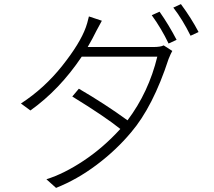

<svg xmlns="http://www.w3.org/2000/svg" viewBox="-20 -854 1040 935"><path d="M407 -625H726Q762 -625 777 -633L819 -606Q812 -594 801 -567Q725 -334 618 -209Q546 -123 451 -51.5Q356 20 253 61L206 19Q292 -8 387.5 -71.5Q483 -135 566 -226Q490 -287 332 -384L364 -422Q491 -348 601 -268Q704 -405 746 -578H378Q270 -417 128 -316L82 -350Q196 -424 283 -533.5Q370 -643 398 -721Q404 -736 413 -774L476 -753Q463 -730 449 -703Q432 -668 407 -625ZM719 -780 757 -797Q802 -733 840 -660L801 -642Q766 -715 719 -780ZM824 -817 861 -834Q912 -765 947 -698L908 -680Q869 -759 824 -817Z"/></svg>

Font: Noto Sans Korean Light
Style: Regular
Weight: 300
Designer: Ryoko NISHIZUKA  (kana & ideographs); Paul D. Hunt (Latin, Greek & Cyrillic); Wenlong ZHANG  (bopomofo); Sandoll Communi
Foundry: Adobe Systems Incorporated
Version: Version 1.000;PS 1;hotconv 1.0.78;makeotf.lib2.5.61930